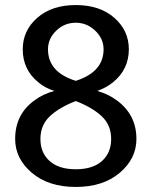

<svg xmlns="http://www.w3.org/2000/svg" viewBox="-20 -730 600 760"><path d="M40 -180Q40 -278 117 -333Q150 -358 195 -370Q158 -382 132 -404Q70 -454 70 -535Q70 -609 127.5 -659.5Q185 -710 280 -710Q375 -710 432.5 -659.5Q490 -609 490 -535Q490 -455 427 -404Q401 -383 365 -370Q408 -358 442 -333Q520 -276 520 -180Q520 -102 454 -46Q388 10 280 10Q172 10 106 -46Q40 -102 40 -180ZM280 -410Q390 -445 390 -535Q390 -577 357 -608.5Q324 -640 280 -640Q235 -640 202.5 -608.5Q170 -577 170 -535Q170 -444 280 -410ZM280 -330Q215 -305 177.5 -270Q140 -235 140 -180Q140 -125 176.5 -92.5Q213 -60 280 -60Q347 -60 383.5 -92.5Q420 -125 420 -180Q420 -235 382.5 -270Q345 -305 280 -330Z"/></svg>

Font: Scada
Style: Regular
Weight: 400
Designer: Jovanny Lemonad
Foundry: Jovanny Lemonad
Version: Version 4.100;PS 004.100;hotconv 1.0.88;makeotf.lib2.5.64775